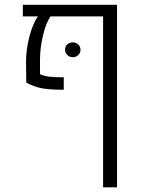

<svg xmlns="http://www.w3.org/2000/svg" viewBox="-20 -590 606 813"><path d="M76.7 0ZM475.6 203.1H416.5V-520.5H193.8Q174.3 -492.2 161.9 -439.2Q149.4 -386.2 149.4 -337.4V-275.9Q166 -268.1 187.5 -265.4Q209 -262.7 250 -262.7V-210Q189.9 -210 157.5 -216.1Q125 -222.2 91.3 -240.2L90.3 -326.2Q89.8 -377.4 104 -433.3Q118.2 -489.3 140.6 -520.5H76.7V-569.8H475.6ZM255.4 -378.9Q255.4 -392.6 264.6 -401.6Q273.9 -410.6 288.1 -410.6Q301.8 -410.6 311.3 -401.6Q320.8 -392.6 320.8 -378.9Q320.8 -365.7 311.3 -356.7Q301.8 -347.7 288.1 -347.7Q274.4 -347.7 264.9 -357.4Q255.4 -367.2 255.4 -378.9Z"/></svg>

Font: Heebo Light
Style: Regular
Weight: 300
Designer: Oded Ezer
Foundry: Meir Sadan
Version: Version 2.001; ttfautohint (v1.5.14-ce02) -l 8 -r 50 -G 200 